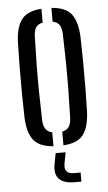

<svg xmlns="http://www.w3.org/2000/svg" viewBox="-55 -642 481 853"><g transform="rotate(-5 185.5 -216.0)"><path d="M46 -131.5Q44.5 -181.5 44 -240.2Q43.5 -299 44 -358.2Q44.5 -417.5 46 -468.5Q49 -537 75 -569.5Q101 -602 163 -606.5V-544.5Q142 -540.5 132.8 -526.8Q123.5 -513 123 -485Q121 -417.5 120.2 -358.8Q119.5 -300 120.2 -241Q121 -182 123 -115Q124 -63 163 -55.5V6.5Q101 2 75 -30.5Q49 -63 46 -131.5ZM207.5 6.5V-55Q228.5 -59 237.8 -73Q247 -87 248 -115Q250 -182.5 250.8 -241.2Q251.5 -300 250.8 -358.8Q250 -417.5 248 -485Q247 -513.5 237.8 -527.2Q228.5 -541 207.5 -545V-606.5Q270.5 -602 296 -569.2Q321.5 -536.5 325 -468.5Q326.5 -418.5 327 -359.8Q327.5 -301 327 -241.8Q326.5 -182.5 325 -131.5Q321.5 -63 296 -30.2Q270.5 2.5 207.5 6.5ZM273 174H243.5Q146.5 174 160.5 89L170 38H214.5L205 89Q197.5 133.5 243.5 133.5H273Z"/></g></svg>

Font: Big Shoulders Stencil Display Medium
Style: Regular
Weight: 500
Designer: Patric King
Foundry: XO Type Co
Version: Version 1.000